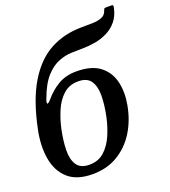

<svg xmlns="http://www.w3.org/2000/svg" viewBox="-145 -903 903 1020"><g transform="rotate(-20 306.0 -393.0)"><path d="M611.5 -782.5Q602 -737 578 -708.2Q554 -679.5 521 -663.2Q488 -647 451.5 -640.8Q415 -634.5 381 -634.5Q352.5 -634.5 317.2 -633.2Q282 -632 244.8 -617.5Q207.5 -603 172.5 -565Q137.5 -527 110 -453Q100.5 -429 104.2 -423.8Q108 -418.5 126.5 -439.5Q160.5 -480 204 -505.8Q247.5 -531.5 307 -531.5Q393 -531.5 439.8 -495.2Q486.5 -459 500.5 -399.5Q514.5 -340 501.5 -270Q487 -189.5 447.8 -126Q408.5 -62.5 347 -25.5Q285.5 11.5 204 11.5Q114.5 11.5 66 -32.2Q17.5 -76 5 -149.2Q-7.5 -222.5 10.5 -310.5Q43 -469 100.8 -563.5Q158.5 -658 237.8 -700Q317 -742 415 -742Q446 -742 476 -742.8Q506 -743.5 528 -752Q550 -760.5 557 -783.5Q560 -792 562 -794.5Q564 -797 574 -797H601.5Q610 -797 611.5 -794.2Q613 -791.5 611.5 -782.5ZM128.5 -270Q115.5 -208 114.5 -156Q113.5 -104 134 -72.8Q154.5 -41.5 205.5 -41.5Q255.5 -41.5 289.2 -72Q323 -102.5 343.8 -150.2Q364.5 -198 375.5 -250Q388.5 -312 389.2 -364Q390 -416 369.5 -447.2Q349 -478.5 298.5 -478.5Q248 -478.5 214.2 -448Q180.5 -417.5 160 -369.8Q139.5 -322 128.5 -270Z"/></g></svg>

Font: Besley* Medium
Style: Italic
Weight: 500
Italic angle: -13°
Designer: Owen Earl
Foundry: indestructible type*
Version: Version 3.000; ttfautohint (v1.8.3)